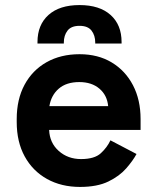

<svg xmlns="http://www.w3.org/2000/svg" viewBox="-20 -724 617 758"><path d="M296 14Q222 14 165.5 -17.5Q109 -49 77.5 -106.5Q46 -164 46 -242V-254Q46 -332 77 -389.5Q108 -447 164 -478.5Q220 -510 294 -510Q367 -510 421 -477.5Q475 -445 505 -387.5Q535 -330 535 -254V-211H174Q176 -160 212 -128Q248 -96 300 -96Q353 -96 378 -119Q403 -142 416 -170L519 -116Q505 -90 478.5 -59.5Q452 -29 408 -7.5Q364 14 296 14ZM175 -305H407Q403 -348 372.5 -374Q342 -400 293 -400Q242 -400 212 -374Q182 -348 175 -305ZM128 -552V-558Q128 -626 171.5 -665Q215 -704 294 -704Q373 -704 416.5 -665Q460 -626 460 -558V-552H356V-556Q356 -584 341.5 -603Q327 -622 294 -622Q261 -622 246.5 -603Q232 -584 232 -556V-552Z"/></svg>

Font: Space Grotesk Light
Style: Bold
Weight: 700
Version: Version 2.000